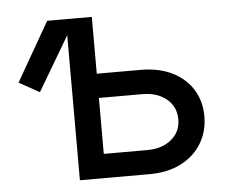

<svg xmlns="http://www.w3.org/2000/svg" viewBox="-44 -586 758 636"><g transform="rotate(-5 335.5 -268.0)"><path d="M90.3 -302.2 22.5 -339.8 134.8 -535.6H228.5ZM270.5 -346.7H428.2Q490.2 -346.7 534.4 -324.5Q578.6 -302.2 602.3 -263.7Q626 -225.1 626 -175.3Q626 -125.5 602.3 -85.9Q578.6 -46.4 534.4 -23.2Q490.2 0 428.2 0H196.8V-535.6H283.2V-80.1H427.2Q477.1 -80.1 508.1 -105.7Q539.1 -131.3 539.1 -172.4Q539.1 -214.8 508.1 -240.5Q477.1 -266.1 427.2 -266.1H270.5Z"/></g></svg>

Font: Inter 20pt
Style: Regular
Weight: 400
Version: Version 4.001;git-66647c0bb